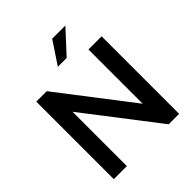

<svg xmlns="http://www.w3.org/2000/svg" viewBox="-246 -1087 1247 1247"><g transform="rotate(-45 377.5 -464.0)"><path d="M556 -712H677V0H581L197 -499V0H77V-712H173L556 -214ZM417 -773H336L439 -928H560Z"/></g></svg>

Font: Muli-Bold
Style: Bold
Weight: 700
Version: Version 2.000